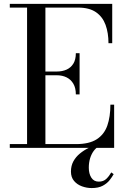

<svg xmlns="http://www.w3.org/2000/svg" viewBox="-20 -770 658 1000"><path d="M31 0V-19.5H121V-730.5H31V-750H564.5V-545H545Q545 -598.5 529.8 -640.5Q514.5 -682.5 479.8 -706.5Q445 -730.5 386.5 -730.5H216.5V-19.5H376Q444.5 -19.5 483.5 -44.5Q522.5 -69.5 538.8 -115.5Q555 -161.5 555 -225H574.5V0ZM375 -278.5Q375 -312 362 -334Q349 -356 326.8 -367Q304.5 -378 276 -378H192.5V-397.5H276Q304.5 -397.5 326.8 -407.5Q349 -417.5 362 -438.5Q375 -459.5 375 -493H394.5V-278.5ZM457.5 209.5Q432 209.5 407 200.5Q382 191.5 365.8 172.5Q349.5 153.5 349.5 123.5Q349.5 93.5 362.2 70.2Q375 47 396 29.8Q417 12.5 441.5 0.5Q466 -11.5 489.5 -19L495.5 -8.5Q480 0 468 16.2Q456 32.5 449.2 54.8Q442.5 77 442.5 103.5Q442.5 135 455.8 155.5Q469 176 494.5 176Q518.5 176 533.5 161.8Q548.5 147.5 559.5 128L572 137Q564.5 151 551.2 168Q538 185 515.5 197.2Q493 209.5 457.5 209.5Z"/></svg>

Font: Bodoni Moda 11pt
Style: Regular
Weight: 400
Version: Version 2.004